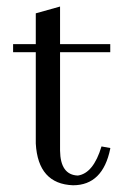

<svg xmlns="http://www.w3.org/2000/svg" viewBox="-20 -548 357 579"><path d="M19.5 -390.6H87.9V-115.2Q94.7 6.8 200.2 10.7Q290 10.7 312.5 -99.6Q312.5 -100.6 312.5 -101.6L286.1 -106.4Q261.7 -25.4 214.8 -18.6Q162.1 -20.5 161.1 -93.8V-390.6H312.5V-415H161.1V-528.3L87.9 -507.8V-415H19.5Z"/></svg>

Font: Abhaya Libre
Style: Regular
Weight: 400
Designer: Pushpananda Ekanayake, Sol Matas, Pathum Egodawatta
Foundry: Mooniak
Version: Version 1.050 ; ttfautohint (v1.6)